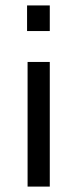

<svg xmlns="http://www.w3.org/2000/svg" viewBox="-20 -691 277 710"><path d="M164.1 -1H82V-461.9H164.1ZM164.1 -670.9V-576.2H80.1V-670.9Z"/></svg>

Font: BF_TEXT
Style: Regular
Weight: 400
Foundry: EA DICE
Version: Version 1.404